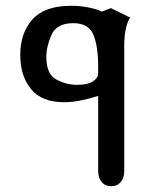

<svg xmlns="http://www.w3.org/2000/svg" viewBox="-20 -643 520 663"><path d="M319 -53V-312Q296 -304 263.5 -297Q231 -290 201 -290Q124 -290 87 -335.5Q50 -381 50 -453Q50 -529 92 -576Q134 -623 225 -623Q258 -623 287 -617Q316 -611 332 -603L363 -615L430 -582Q422 -574 415.5 -548Q409 -522 409 -482V-52Q409 -29 397 -14.5Q385 0 364 0Q343 0 331 -14.5Q319 -29 319 -53ZM319 -389V-411Q319 -483 302.5 -523Q286 -563 233 -563Q176 -563 158 -523Q140 -483 140 -446Q140 -387 174.5 -368.5Q209 -350 246 -350Q283 -350 301 -362Q319 -374 319 -389Z"/></svg>

Font: El Messiri
Style: Regular
Weight: 400
Designer: Mohamed Gaber
Foundry: Kief Type Foundry
Version: Version 2.006